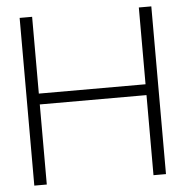

<svg xmlns="http://www.w3.org/2000/svg" viewBox="-51 -762 786 812"><g transform="rotate(-5 341.5 -356.0)"><path d="M621 0H568V-340H115V0H62V-712H115V-386H568V-712H621Z"/></g></svg>

Font: Creato Display Light
Style: Regular
Weight: 300
Version: Version 1.000